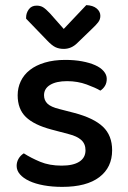

<svg xmlns="http://www.w3.org/2000/svg" viewBox="-20 -716 499 750"><path d="M418 -129Q418 -62 368 -24Q318 14 223 14Q184 14 151 8Q118 2 94.5 -9Q71 -20 58 -35Q45 -50 45 -68Q45 -83 52.5 -96Q60 -109 73 -117Q101 -99 137 -84Q173 -69 221 -69Q266 -69 290 -84.5Q314 -100 314 -129Q314 -154 297.5 -169Q281 -184 249 -192L181 -210Q113 -228 81 -259Q49 -290 49 -344Q49 -373 61 -398.5Q73 -424 96.5 -442.5Q120 -461 155 -471.5Q190 -482 235 -482Q271 -482 300.5 -476.5Q330 -471 351.5 -461.5Q373 -452 385 -438Q397 -424 397 -408Q397 -392 390 -380.5Q383 -369 372 -362Q354 -373 318.5 -386Q283 -399 242 -399Q200 -399 176 -384.5Q152 -370 152 -344Q152 -324 165.5 -311Q179 -298 212 -290L270 -275Q346 -255 382 -221Q418 -187 418 -129ZM229 -603 317 -696Q343 -695 357.5 -683Q372 -671 372 -654Q372 -640 363.5 -629Q355 -618 340 -604L282 -548Q259 -525 229 -525Q211 -525 197 -531.5Q183 -538 164 -558L82 -643V-648Q82 -665 92.5 -679.5Q103 -694 123 -694Q138 -694 148.5 -687.5Q159 -681 175 -664Z"/></svg>

Font: Baloo Tammudu 2 Medium
Style: Regular
Weight: 500
Designer: Maithili Shingre, Omkar Shende and Ek Type
Foundry: Ek Type
Version: Version 1.640;hotconv 1.0.111;makeotfexe 2.5.65597; ttfautoh